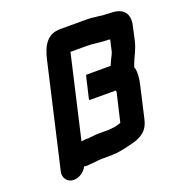

<svg xmlns="http://www.w3.org/2000/svg" viewBox="-131 -787 903 956"><g transform="rotate(-20 320.5 -309.5)"><path d="M620 -489 637 -565C652 -630 620 -664 554 -664C542 -664 533 -666 520 -666H514C508 -667 501 -668 493 -669L472 -671C456 -674 436 -674 416 -674H292C223 -674 194 -624 178 -554L52 -7C44 26 66 55 99 55C129 55 158 34 170 9C181 12 192 11 203 9H204C224 9 245 4 265 4H303C308 4 316 4 327 3C354 3 372 -3 395 -7C412 -10 424 -15 440 -18C452 -21 463 -25 476 -32C509 -50 524 -72 533 -112L570 -273C579 -310 582 -346 573 -370C575 -373 576 -377 577 -381C590 -417 610 -447 620 -489ZM495 -542H500C502 -541 505 -541 508 -541L494 -479L489 -467C488 -464 487 -462 486 -461C479 -447 472 -433 465 -416H336C333 -416 323 -365 320 -354C310 -313 305 -292 307 -292H448V-281L413 -132C412 -132 410 -132 408 -131C397 -127 379 -122 367 -122C364 -121 358 -121 350 -120H294C285 -120 275 -119 266 -118L244 -116C243 -115 241 -115 240 -115C228 -116 216 -115 205 -113C204 -112 202 -112 200 -112L301 -550H387C427 -550 458 -542 495 -542Z"/></g></svg>

Font: Electronic
Style: ThkIt
Weight: 900
Version: Version 1.011